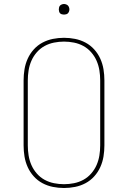

<svg xmlns="http://www.w3.org/2000/svg" viewBox="-20 -932 640 960"><path d="M300 8Q272 8 244.5 2.5Q217 -3 192.5 -16Q168 -29 149 -50Q130 -71 118.5 -96.5Q107 -122 102.5 -149.5Q98 -177 98 -205V-530Q98 -558 102.5 -585.5Q107 -613 118.5 -638.5Q130 -664 149 -685Q168 -706 192.5 -719Q217 -732 244.5 -737.5Q272 -743 300 -743Q328 -743 355.5 -737.5Q383 -732 407.5 -719Q432 -706 451 -685Q470 -664 481.5 -638.5Q493 -613 497.5 -585.5Q502 -558 502 -530V-205Q502 -177 497.5 -149.5Q493 -122 481.5 -96.5Q470 -71 451 -50Q432 -29 407.5 -16Q383 -3 355.5 2.5Q328 8 300 8ZM300 -11Q325 -11 350 -16Q375 -21 397 -33Q419 -45 436 -64.5Q453 -84 463 -107Q473 -130 477 -155Q481 -180 481 -205V-530Q481 -555 477 -580Q473 -605 463 -628Q453 -651 436 -670.5Q419 -690 397 -702Q375 -714 350 -719Q325 -724 300 -724Q275 -724 250 -719Q225 -714 203 -702Q181 -690 164 -670.5Q147 -651 137 -628Q127 -605 123 -580Q119 -555 119 -530V-205Q119 -180 123 -155Q127 -130 137 -107Q147 -84 164 -64.5Q181 -45 203 -33Q225 -21 250 -16Q275 -11 300 -11ZM300 -859Q295 -859 289.5 -860.5Q284 -862 280.5 -865.5Q277 -869 275.5 -874.5Q274 -880 274 -885Q274 -890 275.5 -895.5Q277 -901 280.5 -904.5Q284 -908 289.5 -910Q295 -912 300 -912Q305 -912 310.5 -910Q316 -908 319.5 -904.5Q323 -901 325 -895.5Q327 -890 327 -885Q327 -880 325 -874.5Q323 -869 319.5 -865.5Q316 -862 310.5 -860.5Q305 -859 300 -859Z"/></svg>

Font: Iosevka HT Thin Extended
Style: Regular
Weight: 100
Width: 7
Monospace: yes
Designer: Belleve Invis
Foundry: Belleve Invis
Version: Version 32.3.0; ttfautohint (v1.8.4)